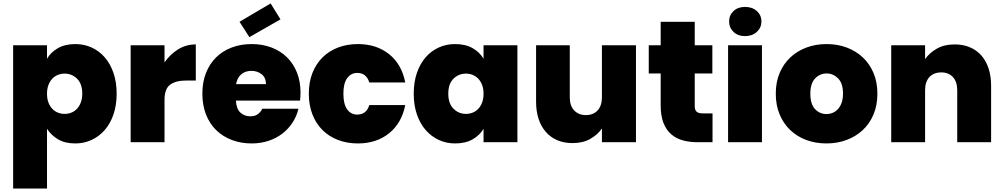

<svg xmlns="http://www.w3.org/2000/svg" viewBox="-20 -823 5807 1111"><path d="M252 -483Q274 -521 315.5 -544.5Q357 -568 416 -568Q466 -568 509.5 -548.5Q553 -529 585.5 -492Q618 -455 636.5 -401.5Q655 -348 655 -281Q655 -214 636.5 -160.5Q618 -107 585.5 -70Q553 -33 509.5 -13Q466 7 416 7Q356 7 315.5 -17Q275 -41 252 -78V268H56V-561H252ZM456 -281Q456 -338 426 -367.5Q396 -397 354 -397Q333 -397 314.5 -389.5Q296 -382 282 -367Q268 -352 260 -330.5Q252 -309 252 -281Q252 -252 260 -230.5Q268 -209 282 -194Q296 -179 314.5 -171.5Q333 -164 354 -164Q375 -164 393.5 -171.5Q412 -179 426 -194Q440 -209 448 -231Q456 -253 456 -281Z M932 0H736V-561H932V-462Q964 -508 1010 -537Q1056 -566 1113 -566V-357H1058Q997 -357 964.5 -333Q932 -309 932 -245Z M1435 -413Q1400 -413 1376.5 -393.5Q1353 -374 1346 -336H1519Q1519 -374 1494 -393.5Q1469 -413 1435 -413ZM1707 -194Q1697 -151 1673 -114Q1649 -77 1614 -50Q1579 -23 1533.5 -8Q1488 7 1436 7Q1374 7 1321.5 -13Q1269 -33 1231 -70Q1193 -107 1172 -160.5Q1151 -214 1151 -281Q1151 -348 1172 -401Q1193 -454 1230.5 -491Q1268 -528 1320.5 -548Q1373 -568 1436 -568Q1498 -568 1550 -548.5Q1602 -529 1639.5 -492.5Q1677 -456 1698 -404Q1719 -352 1719 -287Q1719 -263 1716 -241H1345Q1348 -192 1371.5 -171Q1395 -150 1428 -150Q1457 -150 1473.5 -163.5Q1490 -177 1498 -194ZM1603 -711 1423 -608 1366 -697 1546 -803Z M1767 -281Q1767 -348 1788 -401Q1809 -454 1846.5 -491Q1884 -528 1936 -548Q1988 -568 2051 -568Q2158 -568 2231 -510Q2304 -452 2325 -346H2117Q2109 -372 2092 -386.5Q2075 -401 2047 -401Q2011 -401 1989 -371Q1967 -341 1967 -281Q1967 -220 1989 -190Q2011 -160 2047 -160Q2100 -160 2117 -215H2325Q2304 -110 2231 -51.5Q2158 7 2051 7Q1988 7 1936 -13Q1884 -33 1846.5 -70Q1809 -107 1788 -160.5Q1767 -214 1767 -281Z M2374 -281Q2374 -348 2392.5 -401.5Q2411 -455 2443.5 -492Q2476 -529 2519.5 -548.5Q2563 -568 2613 -568Q2673 -568 2714.5 -544.5Q2756 -521 2778 -483V-561H2974V0H2778V-78Q2756 -40 2714.5 -16.5Q2673 7 2613 7Q2563 7 2519.5 -13Q2476 -33 2443.5 -70Q2411 -107 2392.5 -160.5Q2374 -214 2374 -281ZM2778 -281Q2778 -309 2770 -330.5Q2762 -352 2748 -367Q2734 -382 2715.5 -389.5Q2697 -397 2676 -397Q2634 -397 2604 -367.5Q2574 -338 2574 -281Q2574 -224 2604 -194Q2634 -164 2676 -164Q2697 -164 2715.5 -171.5Q2734 -179 2748 -194Q2762 -209 2770 -230.5Q2778 -252 2778 -281Z M3660 0H3463V-80Q3439 -44 3396 -19.5Q3353 5 3293 5Q3244 5 3205 -11.5Q3166 -28 3138.5 -59.5Q3111 -91 3096.5 -135Q3082 -179 3082 -235V-561H3277V-260Q3277 -211 3302.5 -184Q3328 -157 3370 -157Q3413 -157 3438 -184Q3463 -211 3463 -260V-561H3660Z M3803 -398H3734V-561H3803V-697H4000V-561H4102V-398H4000V-210Q4000 -187 4010.5 -177Q4021 -167 4046 -167H4103V0H4018Q3971 0 3932 -10.5Q3893 -21 3864 -46Q3835 -71 3819 -112Q3803 -153 3803 -213Z M4193 -561H4389V0H4193ZM4291 -614Q4250 -614 4224.5 -638.5Q4199 -663 4199 -699Q4199 -735 4224.5 -759Q4250 -783 4291 -783Q4333 -783 4359.5 -759Q4386 -735 4386 -699Q4386 -663 4359.5 -638.5Q4333 -614 4291 -614Z M5057 -281Q5057 -214 5034.5 -160.5Q5012 -107 4972 -70Q4932 -33 4878.5 -13Q4825 7 4762 7Q4699 7 4645.5 -13Q4592 -33 4553 -70Q4514 -107 4491.5 -160.5Q4469 -214 4469 -281Q4469 -348 4491.5 -401Q4514 -454 4553.5 -491Q4593 -528 4646.5 -548Q4700 -568 4763 -568Q4826 -568 4879.5 -548Q4933 -528 4972.5 -491Q5012 -454 5034.5 -401Q5057 -348 5057 -281ZM4669 -281Q4669 -220 4696.5 -191.5Q4724 -163 4762 -163Q4781 -163 4798 -170Q4815 -177 4828.5 -191.5Q4842 -206 4850 -228.5Q4858 -251 4858 -281Q4858 -341 4829.5 -369.5Q4801 -398 4763 -398Q4725 -398 4697 -369.5Q4669 -341 4669 -281Z M5519 -301Q5519 -350 5494 -377Q5469 -404 5427 -404Q5383 -404 5358 -377Q5333 -350 5333 -301V0H5137V-561H5333V-481Q5358 -517 5401 -541.5Q5444 -566 5504 -566Q5553 -566 5592 -549.5Q5631 -533 5658.5 -502Q5686 -471 5700.5 -426.5Q5715 -382 5715 -327V0H5519Z"/></svg>

Font: SVN-Poppins ExtraBold
Style: Regular
Weight: 800
Designer: Ninad Kale (Devanagari), Jonny Pinhorn (Latin)
Foundry: Indian Type Foundry
Version: Version 3.002 2017; ttfautohint (v1.8.3)